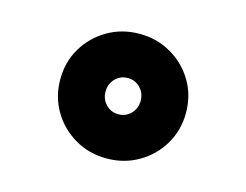

<svg xmlns="http://www.w3.org/2000/svg" viewBox="-70 -928 839 655"><g transform="rotate(15 350.0 -600.0)"><path d="M350 -380Q288 -380 237.5 -409.5Q187 -439 157.5 -489Q128 -539 128 -600Q128 -662 157.5 -711.5Q187 -761 237.5 -790.5Q288 -820 350 -820Q412 -820 462.5 -790.5Q513 -761 542.5 -711.5Q572 -662 572 -600Q572 -539 542.5 -489Q513 -439 462.5 -409.5Q412 -380 350 -380ZM350 -536Q376 -536 394 -554.5Q412 -573 412 -600Q412 -627 394 -645.5Q376 -664 350 -664Q324 -664 306 -645.5Q288 -627 288 -600Q288 -573 306 -554.5Q324 -536 350 -536Z"/></g></svg>

Font: Martian Mono ExtraBold
Style: Regular
Weight: 800
Monospace: yes
Designer: Roman Shamin
Foundry: Evil Martians
Version: Version 1.000; ttfautohint (v1.8.4.7-5d5b)